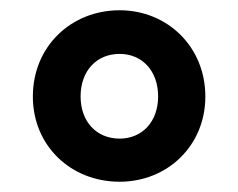

<svg xmlns="http://www.w3.org/2000/svg" viewBox="-20 -805 463 374"><path d="M213 -451C306 -451 380 -521 380 -617C380 -714 306 -785 213 -785C118 -785 44 -714 44 -617C44 -521 118 -451 213 -451ZM213 -535C168 -535 137 -568 137 -617C137 -667 168 -700 213 -700C257 -700 288 -667 288 -617C288 -568 257 -535 213 -535Z"/></svg>

Font: Source Han Sans HK Heavy
Style: Regular
Weight: 900
Designer: Ryoko NISHIZUKA 西塚涼子 (kana, bopomofo & ideographs); Paul D. Hunt (Latin, Greek & Cyrillic); Sandoll Communications 산돌커뮤니
Foundry: Adobe
Version: Version 2.000;hotconv 1.0.107;makeotfexe 2.5.65593